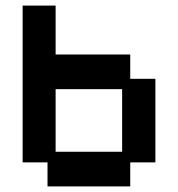

<svg xmlns="http://www.w3.org/2000/svg" viewBox="-20 -656 637 687"><path d="M150 11V-75H61V-636H179V-461H446V-374H536V-75H446V11ZM179 -113H417V-337H179Z"/></svg>

Font: Pixelify Sans SemiBold
Style: Regular
Weight: 600
Designer: Stefie Justprince
Foundry: Typecalism Foundryline
Version: Version 1.000